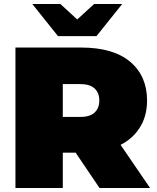

<svg xmlns="http://www.w3.org/2000/svg" viewBox="-20 -937 785 957"><path d="M57 0V-700H384Q545 -700 629 -629Q713 -558 713 -436Q713 -355 674 -297Q640 -245 581 -215L728 0H476L357 -176H293V0ZM293 -354H379Q428 -354 451.5 -376Q475 -398 475 -436Q475 -474 451.5 -496Q428 -518 379 -518H293ZM269 -757 141 -917H281L365 -840L449 -917H589L461 -757Z"/></svg>

Font: Montserrat Thin Black
Style: Regular
Weight: 900
Version: Version 9.000